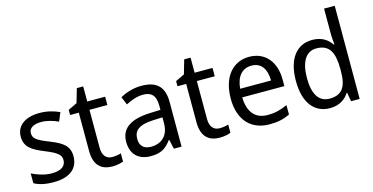

<svg xmlns="http://www.w3.org/2000/svg" viewBox="-77 -1132 2937 1513"><g transform="rotate(-15 1392.0 -375.0)"><path d="M410 -148C410 -234 355 -269 259 -307C163 -345 132 -364 132 -409C132 -449 167 -474 233 -474C281 -474 328 -459 371 -440L400 -510C352 -532 299 -546 238 -546C124 -546 48 -495 48 -404C48 -316 105 -284 202 -244C301 -204 326 -180 326 -140C326 -92 291 -61 210 -61C151 -61 90 -83 49 -104V-24C88 -2 137 10 208 10C333 10 410 -44 410 -148Z M704 -62C658 -62 626 -93 626 -158V-468H772V-536H626V-659H574L541 -545L468 -510V-468H539V-156C539 -26 608 10 688 10C719 10 757 3 776 -6V-73C759 -67 729 -62 704 -62Z M1069 -545C1002 -545 940 -524 895 -499L922 -433C964 -454 1012 -474 1064 -474C1129 -474 1166 -444 1166 -355V-323L1081 -320C917 -314 840 -256 840 -149C840 -40 908 10 999 10C1084 10 1124 -17 1168 -76H1172L1189 0H1252V-365C1252 -490 1192 -545 1069 -545ZM1166 -262V-214C1166 -110 1103 -61 1020 -61C967 -61 930 -88 930 -148C930 -216 970 -254 1093 -259Z M1580 -62C1534 -62 1502 -93 1502 -158V-468H1648V-536H1502V-659H1450L1417 -545L1344 -510V-468H1415V-156C1415 -26 1484 10 1564 10C1595 10 1633 3 1652 -6V-73C1635 -67 1605 -62 1580 -62Z M1948 -546C1814 -546 1724 -440 1724 -264C1724 -85 1823 10 1968 10C2038 10 2083 -1 2135 -25V-102C2082 -78 2036 -65 1972 -65C1873 -65 1817 -130 1814 -251H2158V-304C2158 -450 2078 -546 1948 -546ZM1948 -474C2030 -474 2067 -412 2068 -321H1816C1824 -417 1870 -474 1948 -474Z M2462 10C2540 10 2588 -26 2618 -72H2622L2635 0H2705V-760H2618V-546C2618 -526 2622 -484 2624 -467H2618C2588 -511 2541 -546 2463 -546C2339 -546 2256 -451 2256 -267C2256 -83 2338 10 2462 10ZM2478 -63C2389 -63 2346 -137 2346 -265C2346 -392 2389 -473 2477 -473C2586 -473 2619 -399 2619 -266V-250C2619 -125 2582 -63 2478 -63Z"/></g></svg>

Font: Noto Sans Thai
Style: Regular
Weight: 400
Designer: Monotype Design Team
Foundry: Monotype Imaging Inc.
Version: Version 1.901